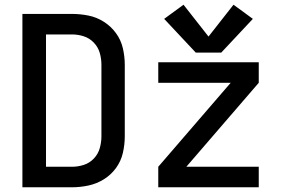

<svg xmlns="http://www.w3.org/2000/svg" viewBox="-20 -794 1192 814"><path d="M810 -571H918L1052 -714L970 -774L864 -639L758 -774L676 -714ZM75 0H285Q320 0 355 -7.5Q390 -15 420.5 -34Q451 -53 472 -82Q493 -111 501 -146Q509 -181 509 -216V-519Q509 -554 501 -589Q493 -624 472 -653Q451 -682 420.5 -701.5Q390 -721 355 -728Q320 -735 285 -735H75ZM175 -87V-648H285Q311 -648 335.5 -640Q360 -632 378 -613Q396 -594 403 -569.5Q410 -545 410 -519V-216Q410 -191 403 -166Q396 -141 378 -122Q360 -103 335.5 -95Q311 -87 285 -87ZM651 0H1077V-87H770L1077 -443V-530H651V-443H958L651 -87Z"/></svg>

Font: Iosevka Sparkle Medium
Style: Regular
Weight: 500
Designer: Belleve Invis
Foundry: Belleve Invis
Version: Version 4.5.0; ttfautohint (v1.8.3)